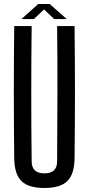

<svg xmlns="http://www.w3.org/2000/svg" viewBox="-20 -930 443 958"><path d="M202 8Q122 8 87 -26.5Q52 -61 51 -140Q47 -470 51 -800H138Q136 -635 136 -462.5Q136 -290 138 -125Q138 -65 202 -65Q265 -65 265 -125Q266 -290 266.5 -462.5Q267 -635 265 -800H352Q356 -470 352 -140Q351 -61 316 -26.5Q281 8 202 8ZM87 -835 171 -910H228L313 -835H250L200 -883L149 -835Z"/></svg>

Font: Big Shoulders Display SemiBold
Style: Regular
Weight: 600
Designer: Patric King
Foundry: XO Type Co
Version: Version 1.000; ttfautohint (v1.8.2)